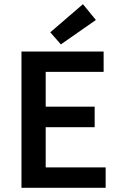

<svg xmlns="http://www.w3.org/2000/svg" viewBox="-20 -901 578 921"><path d="M83 0V-653.8H477.1V-556.2H199.2V-389.2H434.1V-291H199.2V-98.1H486.8V0ZM272 -688 221.2 -746.1 377.9 -880.9 439.9 -805.2Z"/></svg>

Font: Toshiba Sans Medium
Style: Regular
Weight: 500
Designer: Paul D. Hunt
Foundry: Toshiba Corporation
Version: Version 2.020;PS 2.0;hotconv 1.0.86;makeotf.lib2.5.63406